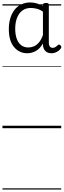

<svg xmlns="http://www.w3.org/2000/svg" viewBox="-20 -1045 520 1565"><path d="M202 -611Q137 -611 94.5 -661.5Q52 -712 52 -808Q52 -856 64 -896Q76 -936 98.5 -965Q121 -994 154 -1009.5Q187 -1025 228 -1025Q253 -1025 279 -1017.5Q305 -1010 330 -995V-1006Q331 -1014 337 -1017.5Q343 -1021 355 -1021Q368 -1021 373 -1017.5Q378 -1014 378 -1005V-696Q378 -682 382 -673Q386 -664 393 -659.5Q400 -655 410 -655Q420 -655 430 -660.5Q440 -666 452 -678Q456 -682 462 -681.5Q468 -681 473 -675Q479 -670 479.5 -662.5Q480 -655 476 -650Q468 -639 455.5 -630Q443 -621 429 -616Q415 -611 400 -611Q368 -611 350 -629Q332 -647 330 -679Q330 -681 330 -684.5Q330 -688 330 -691Q305 -647 271.5 -629Q238 -611 202 -611ZM104 -810Q104 -765 116 -730.5Q128 -696 152 -677Q176 -658 211 -658Q234 -658 256.5 -667.5Q279 -677 298 -699.5Q317 -722 330 -760V-950Q304 -968 279 -974Q254 -980 231 -980Q202 -980 179 -969Q156 -958 139.5 -936.5Q123 -915 113.5 -883.5Q104 -852 104 -810ZM0 490H479V500H0ZM0 -20H479V0H0ZM0 -505H479V-500H0ZM0 -1010H479V-1000H0Z"/></svg>

Font: Playwrite ES Guides
Style: Regular
Weight: 400
Designer: Veronika Burian, José Scaglione
Foundry: TypeTogether
Version: Version 1.003